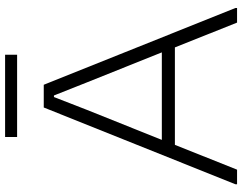

<svg xmlns="http://www.w3.org/2000/svg" viewBox="-116 -812 928 735"><g transform="rotate(-90 347.5 -444.0)"><path d="M10 -6 304 -740H391L685 -6V0H629L534 -238H161L66 0H10ZM515 -288 400 -575 350 -701H344L295 -575L180 -288ZM191 -888H506V-842H191Z"/></g></svg>

Font: Encode Sans Wide
Style: ExtraLight
Weight: 200
Designer: Pablo Impallari, Andres Torresi
Foundry: Pablo Impallari, Andres Torresi
Version: Version 1.000; ttfautohint (v1.00) -l 8 -r 50 -G 200 -x 14 -